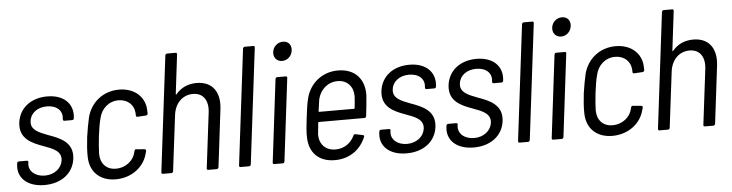

<svg xmlns="http://www.w3.org/2000/svg" viewBox="-45 -913 4291 1125"><g transform="rotate(-5 2100.5 -351.0)"><path d="M178 5C278 5 349 -50 359 -135C371 -231 291 -261 224 -285C169 -306 122 -324 129 -376C134 -421 175 -453 231 -453C291 -453 324 -418 318 -374V-370C317 -364 321 -360 326 -360H372C378 -360 382 -364 383 -370V-372C393 -453 337 -511 238 -511C143 -511 73 -458 62 -372C51 -277 125 -247 191 -223C246 -203 296 -185 290 -131C284 -85 242 -50 185 -50C125 -50 89 -87 94 -129L95 -136C96 -142 93 -146 87 -146H40C34 -146 30 -142 29 -136L28 -127C19 -51 77 5 178 5Z M597 8C691 8 765 -50 784 -128C786 -133 787 -138 788 -142C789 -149 785 -152 780 -153L731 -157C726 -158 722 -155 720 -148C719 -145 719 -143 718 -140C708 -94 663 -54 603 -54C546 -54 512 -93 512 -150C513 -176 515 -211 520 -253C525 -293 531 -329 538 -355C550 -412 595 -452 652 -452C708 -452 742 -415 745 -373C746 -369 746 -366 746 -361C746 -359 746 -357 746 -355C746 -348 750 -346 756 -346L805 -349C810 -349 815 -353 816 -360L815 -381C813 -456 753 -514 661 -514C567 -514 495 -455 472 -369C465 -337 457 -298 451 -254C446 -212 443 -172 444 -138C445 -50 503 8 597 8Z M1117 -513C1069 -513 1026 -496 994 -457C991 -454 990 -456 990 -459L1018 -690C1019 -696 1016 -700 1010 -700H960C955 -700 950 -696 949 -690L866 -10C865 -4 869 0 874 0H924C930 0 934 -4 935 -10L975 -335C983 -406 1029 -451 1090 -451C1149 -451 1181 -407 1173 -337L1133 -10C1132 -4 1135 0 1141 0H1191C1196 0 1201 -4 1202 -10L1243 -347C1256 -450 1208 -513 1117 -513Z M1331 0H1381C1387 0 1391 -4 1392 -10L1475 -690C1476 -696 1473 -700 1467 -700H1417C1412 -700 1407 -696 1406 -690L1323 -10C1322 -4 1326 0 1331 0Z M1628 -598C1660 -598 1685 -622 1689 -654C1693 -687 1674 -710 1642 -710C1611 -710 1584 -687 1580 -654C1577 -622 1597 -598 1628 -598ZM1529 0H1579C1585 0 1589 -4 1590 -10L1649 -496C1650 -502 1647 -506 1641 -506H1591C1586 -506 1581 -502 1580 -496L1521 -10C1520 -4 1523 0 1529 0Z M1895 -54C1836 -54 1800 -93 1800 -150C1802 -169 1804 -193 1807 -219C1807 -222 1809 -223 1811 -223H2079C2085 -223 2089 -227 2090 -233C2095 -278 2100 -321 2102 -354C2105 -448 2050 -514 1948 -514C1855 -514 1781 -453 1760 -365C1752 -333 1747 -295 1742 -253C1737 -209 1732 -170 1734 -135C1737 -49 1791 8 1886 8C1971 8 2036 -38 2067 -112C2070 -118 2067 -123 2062 -124L2018 -133C2013 -134 2008 -132 2006 -126C1986 -83 1946 -54 1895 -54ZM1941 -452C1998 -452 2033 -412 2033 -355C2032 -335 2030 -311 2027 -286C2027 -283 2025 -282 2023 -282H1818C1816 -282 1815 -283 1815 -286C1818 -311 1822 -335 1825 -356C1839 -412 1883 -452 1941 -452Z M2308 5C2408 5 2479 -50 2489 -135C2501 -231 2421 -261 2354 -285C2299 -306 2252 -324 2259 -376C2264 -421 2305 -453 2361 -453C2421 -453 2454 -418 2448 -374V-370C2447 -364 2451 -360 2456 -360H2502C2508 -360 2512 -364 2513 -370V-372C2523 -453 2467 -511 2368 -511C2273 -511 2203 -458 2192 -372C2181 -277 2255 -247 2321 -223C2376 -203 2426 -185 2420 -131C2414 -85 2372 -50 2315 -50C2255 -50 2219 -87 2224 -129L2225 -136C2226 -142 2223 -146 2217 -146H2170C2164 -146 2160 -142 2159 -136L2158 -127C2149 -51 2207 5 2308 5Z M2703 5C2803 5 2874 -50 2884 -135C2896 -231 2816 -261 2749 -285C2694 -306 2647 -324 2654 -376C2659 -421 2700 -453 2756 -453C2816 -453 2849 -418 2843 -374V-370C2842 -364 2846 -360 2851 -360H2897C2903 -360 2907 -364 2908 -370V-372C2918 -453 2862 -511 2763 -511C2668 -511 2598 -458 2587 -372C2576 -277 2650 -247 2716 -223C2771 -203 2821 -185 2815 -131C2809 -85 2767 -50 2710 -50C2650 -50 2614 -87 2619 -129L2620 -136C2621 -142 2618 -146 2612 -146H2565C2559 -146 2555 -142 2554 -136L2553 -127C2544 -51 2602 5 2703 5Z M2972 0H3022C3028 0 3032 -4 3033 -10L3116 -690C3117 -696 3114 -700 3108 -700H3058C3053 -700 3048 -696 3047 -690L2964 -10C2963 -4 2967 0 2972 0Z M3269 -598C3301 -598 3326 -622 3330 -654C3334 -687 3315 -710 3283 -710C3252 -710 3225 -687 3221 -654C3218 -622 3238 -598 3269 -598ZM3170 0H3220C3226 0 3230 -4 3231 -10L3290 -496C3291 -502 3288 -506 3282 -506H3232C3227 -506 3222 -502 3221 -496L3162 -10C3161 -4 3164 0 3170 0Z M3518 8C3612 8 3686 -50 3705 -128C3707 -133 3708 -138 3709 -142C3710 -149 3706 -152 3701 -153L3652 -157C3647 -158 3643 -155 3641 -148C3640 -145 3640 -143 3639 -140C3629 -94 3584 -54 3524 -54C3467 -54 3433 -93 3433 -150C3434 -176 3436 -211 3441 -253C3446 -293 3452 -329 3459 -355C3471 -412 3516 -452 3573 -452C3629 -452 3663 -415 3666 -373C3667 -369 3667 -366 3667 -361C3667 -359 3667 -357 3667 -355C3667 -348 3671 -346 3677 -346L3726 -349C3731 -349 3736 -353 3737 -360L3736 -381C3734 -456 3674 -514 3582 -514C3488 -514 3416 -455 3393 -369C3386 -337 3378 -298 3372 -254C3367 -212 3364 -172 3365 -138C3366 -50 3424 8 3518 8Z M4038 -513C3990 -513 3947 -496 3915 -457C3912 -454 3911 -456 3911 -459L3939 -690C3940 -696 3937 -700 3931 -700H3881C3876 -700 3871 -696 3870 -690L3787 -10C3786 -4 3790 0 3795 0H3845C3851 0 3855 -4 3856 -10L3896 -335C3904 -406 3950 -451 4011 -451C4070 -451 4102 -407 4094 -337L4054 -10C4053 -4 4056 0 4062 0H4112C4117 0 4122 -4 4123 -10L4164 -347C4177 -450 4129 -513 4038 -513Z"/></g></svg>

Font: Barlow Semi Condensed
Style: Italic
Weight: 400
Width: 4
Italic angle: -7°
Designer: Jeremy Tribby
Foundry: Tribby Type
Version: Version 1.422;hotconv 1.0.109;makeotfexe 2.5.65596